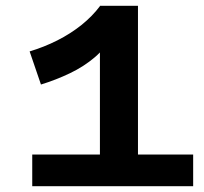

<svg xmlns="http://www.w3.org/2000/svg" viewBox="-20 -641 704 661"><path d="M121 -350 82 -464Q132 -479 177.5 -502Q223 -525 260.5 -555Q298 -585 325 -621L363 -516Q344 -476 306.5 -444Q269 -412 221 -389Q173 -366 121 -350ZM91 0V-109H645V0ZM324 -33V-621H455V-33Z"/></svg>

Font: BioRhyme Expanded SemiBold
Style: Regular
Weight: 600
Width: 7
Designer: Aoife Mooney
Foundry: Aoife Mooney Type
Version: Version 1.600;gftools[0.9.33]